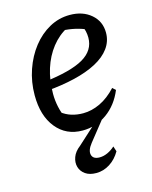

<svg xmlns="http://www.w3.org/2000/svg" viewBox="-108 -570 671 848"><g transform="rotate(-15 227.5 -146.5)"><path d="M217 9Q142 9 97 -46.5Q52 -102 52 -196Q52 -257 71 -312Q90 -367 123 -409Q156 -451 199.5 -475Q243 -499 293 -499Q352 -499 390 -466.5Q428 -434 428 -382Q428 -343 405 -311.5Q382 -280 339.5 -257.5Q297 -235 238.5 -221Q180 -207 109 -201V-242Q234 -257 290.5 -290Q347 -323 347 -381Q347 -411 334 -438L361 -413Q333 -426 303 -433Q273 -440 241 -441L270 -448Q227 -426 196 -386.5Q165 -347 148.5 -295Q132 -243 132 -181Q132 -151 138.5 -121Q145 -91 158 -64L140 -96Q162 -79 186.5 -71.5Q211 -64 239 -64Q278 -64 317 -82.5Q356 -101 391 -139L405 -126Q379 -63 329 -27Q279 9 217 9ZM227 206Q196 206 177 192.5Q158 179 152 158Q146 137 154.5 113.5Q163 90 188 71L289 -21H315L241 72Q218 101 223.5 122Q229 143 259 143Q277 143 295.5 134.5Q314 126 329 112L337 136Q318 169 289 187.5Q260 206 227 206Z"/></g></svg>

Font: Piazzolla Thin Medium
Style: Italic
Weight: 500
Italic angle: -11.3°
Version: Version 2.005